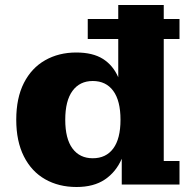

<svg xmlns="http://www.w3.org/2000/svg" viewBox="-20 -738 770 768"><path d="M286 10Q215 10 160.5 -21Q106 -52 75.5 -112.5Q45 -173 45 -259Q45 -346 75.5 -406Q106 -466 160.5 -497Q215 -528 285 -528Q351 -528 391.5 -502.5Q432 -477 453 -429V-582H331V-662H453V-718H635V-662H698V-582H635V-94H698V0H467V-103Q444 -50 399.5 -20Q355 10 286 10ZM351 -105Q404 -105 433 -144Q462 -183 462 -259Q462 -335 433 -374.5Q404 -414 351 -414Q299 -414 270 -374.5Q241 -335 241 -259Q241 -183 270 -144Q299 -105 351 -105Z"/></svg>

Font: Montagu Slab 16pt
Style: Bold
Weight: 700
Designer: Florian Karsten
Foundry: Florian Karsten
Version: Version 1.000; ttfautohint (v1.8.3)